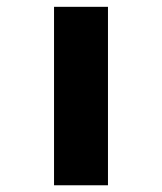

<svg xmlns="http://www.w3.org/2000/svg" viewBox="-20 -551 481 571"><path d="M140.7 0V-530.7H301.1V0Z"/></svg>

Font: Lexend Giga
Style: Regular
Weight: 400
Designer: Bonnie Shaver-Troup, Thomas Jockin
Foundry: Lexend
Version: Version 1.007